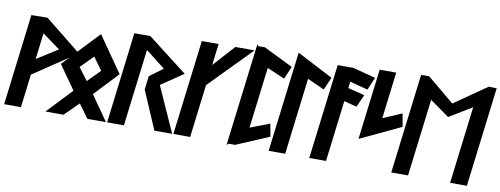

<svg xmlns="http://www.w3.org/2000/svg" viewBox="-71 -1309 4458 1713"><g transform="rotate(10 2157.5 -452.0)"><path d="M248 -684 409 -566 219 -446ZM113 -825 12 0H164L201 -301L590 -562L259 -827Z M813 -444 702 -331 617 -444 730 -558ZM448 -442 600 -226 386 0 549 1 676 -124 766 0H934L776 -226L980 -442L755 -766Z M1350 -410 1551 -547 1191 -825H1046L945 0H1097L1183 -698L1360 -559L1239 -470L1224 -347L1373 0H1534Z M1697 0 1756 -480 2129 -861H1955L1779 -667L1803 -861H1651L1545 -1Z M2046 -1 2103 0 2402 -127 2381 -242 2204 -174 2272 -727 2432 -658 2481 -773 2214 -904 2157 -903 2144 -918 2029 14Z M2558 0 2643 -694 2797 -624 2847 -739 2520 -909 2408 0Z M2776 0H2928L2996 -554L3111 -524L3162 -637L3011 -675L3018 -734L3181 -691L3230 -806L3025 -860H2882Z M3179 -244 3548 -418 3527 -536 3356 -463 3408 -885H3258Z M4052 0H4204L4315 -903L4242 -904L3948 -700L3703 -904L3630 -903L3519 0H3671L3757 -700L3932 -575L4138 -700Z"/></g></svg>

Font: Ny Stormning
Style: SvKr
Weight: 900
Designer: Robert Jablonski, Mew Too
Foundry: Cannot Into Space Fonts
Version: Version 0.90